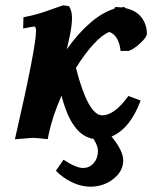

<svg xmlns="http://www.w3.org/2000/svg" viewBox="-20 -517 595 716"><path d="M216.3 -497.1 237.3 -494.1Q248.5 -476.6 248.5 -450.7Q248.5 -421.4 239.7 -380.9Q231.9 -344.7 229 -333Q269.5 -390.6 315.4 -430.7Q361.3 -470.7 406.2 -484.4L409.2 -490.7Q420.4 -490.7 430.7 -489.3Q438.5 -490.7 446.3 -490.7L444.8 -487.3Q486.8 -479 507.3 -452.4Q527.8 -425.8 527.8 -391.6Q527.8 -378.9 503.4 -356.2Q479 -333.5 460 -327.1H429.7Q423.3 -384.8 387.7 -397.9Q361.3 -387.7 328.6 -352.1Q295.9 -316.4 263.2 -263.7Q308.6 -86.9 361.3 -86.9Q406.7 -86.9 459 -159.2L504.4 -142.1Q465.8 -37.6 396 -7.8Q439.5 45.4 439.5 81.1Q439.5 121.6 402.6 150.4Q365.7 179.2 316.4 179.2Q282.7 179.2 247.8 162.4Q212.9 145.5 188.5 119.6L216.8 78.6Q263.7 109.4 289.6 109.4Q314 109.4 329.6 91.1Q345.2 72.8 345.2 45.9Q345.2 26.4 328.6 1Q247.1 -11.7 209.5 -160.2Q175.8 -84.5 161.1 -14.6Q160.2 -8.8 158.2 2Q116.7 -2.9 100.1 -2.9L35.6 2.4Q114.3 -339.8 114.3 -401.4Q114.3 -418 107.4 -418Q101.1 -418 66.4 -410.6L67.4 -452.6Q98.1 -458.5 123 -465.8Q147.9 -473.1 173.8 -482.7Q199.7 -492.2 216.3 -497.1Z"/></svg>

Font: Flanker
Style: Bold Italic
Weight: 700
Italic angle: -12°
Designer: Flanker
Version: Version 2.000